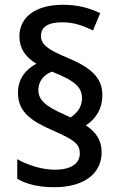

<svg xmlns="http://www.w3.org/2000/svg" viewBox="-20 -784 503 801"><path d="M55 -398C55 -318 106 -281 202 -239C293 -199 313 -182 313 -144C313 -106 283 -76 208 -76C155 -76 93 -96 52 -120V-38C92 -15 142 -3 206 -3C330 -3 404 -59 404 -149C404 -198 381 -233 338 -261C376 -285 407 -326 407 -388C407 -463 355 -504 259 -544C180 -577 151 -598 151 -634C151 -670 178 -691 240 -691C288 -691 326 -677 368 -657L398 -729C351 -751 306 -764 242 -764C130 -764 61 -714 61 -632C61 -582 86 -546 132 -518C89 -496 55 -456 55 -398ZM140 -409C140 -446 165 -474 197 -485C296 -446 322 -419 322 -373C322 -336 300 -311 274 -294L249 -306C171 -340 140 -366 140 -409Z"/></svg>

Font: Noto Sans Khmer UI SemiCondensed Medium
Style: Regular
Weight: 500
Width: 4
Designer: Danh Hong and the Monotype Design Team
Foundry: Monotype Imaging Inc.
Version: Version 2.002